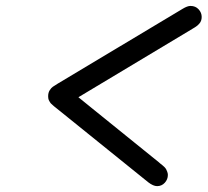

<svg xmlns="http://www.w3.org/2000/svg" viewBox="-20 -591 707 654"><path d="M144 -263.2Q144 -275.4 149.4 -283.7Q154.8 -292 159.9 -295.4Q165 -298.8 176.8 -306.2L602.1 -561Q618.2 -570.8 628.9 -570.8Q646 -570.8 656.5 -559.3Q667 -547.9 667 -533.2Q667 -526.4 665 -520.8Q663.1 -515.1 658.9 -510.5Q654.8 -505.9 652.3 -503.9Q649.9 -502 644 -498L639.2 -495.1L247.1 -259.8Q250 -256.8 295.9 -220.2L520 -39.1Q521 -38.1 525.4 -34.4Q529.8 -30.8 532.5 -28.8Q535.2 -26.9 539.6 -22.5Q543.9 -18.1 545.9 -14.6Q547.9 -11.2 549.8 -5.6Q551.8 0 551.8 4.9Q551.8 20 541.3 31.5Q530.8 43 515.1 43Q502 43 484.9 29.8L168.9 -225.1Q168 -226.1 164.6 -228.5Q161.1 -231 160.2 -232.4Q159.2 -233.9 156 -236.3Q152.8 -238.8 151.9 -240.5Q150.9 -242.2 148.9 -245.1Q147 -248 146 -250.5Q145 -252.9 144.5 -256.1Q144 -259.3 144 -263.2Z"/></svg>

Font: CMU Bright
Style: SemiBoldOblique
Weight: 600
Italic angle: -12°
Version: Version 0.7.0